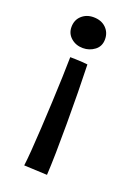

<svg xmlns="http://www.w3.org/2000/svg" viewBox="-143 -610 640 877"><g transform="rotate(20 177.0 -171.0)"><path d="M155 -546.5Q193 -546.5 215.8 -524.5Q238.5 -502.5 238.5 -469Q238.5 -435 213.5 -416Q188.5 -397 156.5 -397Q122.5 -397 98.8 -417.5Q75 -438 75 -470Q75 -504.5 98 -525.5Q121 -546.5 155 -546.5ZM117 -338.5Q126 -338.5 142.8 -338Q159.5 -337.5 176.2 -336.5Q193 -335.5 202 -334Q204 -274.5 205 -199.5Q206 -124.5 206 -48Q206 28.5 204.8 94.8Q203.5 161 201 203L88.5 198Q92 172 95.8 122.5Q99.5 73 103 10.8Q106.5 -51.5 109.5 -116.8Q112.5 -182 114.5 -240Q116.5 -298 117 -338.5Z"/></g></svg>

Font: Grandstander
Style: Regular
Weight: 400
Designer: Tyler Finck
Foundry: Etcetera Type Co
Version: Version 1.200; ttfautohint (v1.8.3)